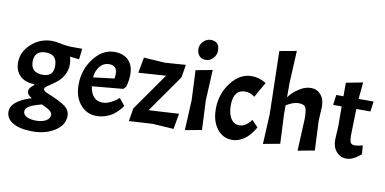

<svg xmlns="http://www.w3.org/2000/svg" viewBox="-88 -1040 3055 1525"><g transform="rotate(10 1440.0 -277.0)"><path d="M23 99Q23 11 187 -39Q148 -59 148 -91Q148 -104 158 -117Q168 -130 187 -144V-152Q115 -152 72.5 -192Q30 -232 30 -299Q30 -386 101 -450.5Q172 -515 269 -515Q294 -515 342 -505Q390 -495 436 -495H513L503 -408L428 -417Q438 -388 438 -351Q438 -314 420.5 -277.5Q403 -241 378.5 -219Q354 -197 329.5 -180.5Q305 -164 287.5 -151.5Q270 -139 270 -129Q270 -110 310 -96Q416 -53 453.5 -23Q491 7 491 51Q491 125 416.5 172.5Q342 220 239 220Q136 220 79.5 187Q23 154 23 99ZM325 -321Q325 -370 303 -393Q281 -416 234 -416Q143 -416 143 -326.5Q143 -237 240 -237Q325 -237 325 -321ZM361 66Q361 48 342 32.5Q323 17 274 -4Q201 16 173.5 33Q146 50 146 75Q146 100 173.5 115.5Q201 131 250 131Q299 131 330 113Q361 95 361 66Z M746 -102Q775 -102 807 -117Q839 -132 857 -147L875 -162L921 -106Q911 -89 890 -67Q869 -45 847.5 -29.5Q826 -14 790.5 -1.5Q755 11 717 11Q636 11 585 -50.5Q534 -112 534 -209Q534 -331 605 -423Q676 -515 771 -515Q844 -515 884.5 -474Q925 -433 925 -359Q925 -315 910 -259L890 -238L640 -215Q657 -102 746 -102ZM746 -412Q702 -412 672 -376.5Q642 -341 637 -286L807 -307Q810 -330 810 -345Q810 -412 746 -412Z M995 -99 1206 -400 985 -385 1008 -511 1179 -500 1346 -512 1329 -408 1117 -106 1360 -120 1338 6 1168 -5 978 6Z M1563 -509 1551 -260 1562 -25 1428 0 1440 -243 1429 -484ZM1422 -655.5Q1422 -689 1448 -715.5Q1474 -742 1508 -742Q1542 -742 1560 -723.5Q1578 -705 1578 -668Q1578 -631 1552.5 -604.5Q1527 -578 1493.5 -578Q1460 -578 1441 -600Q1422 -622 1422 -655.5Z M1849 -113Q1873 -113 1896 -128Q1919 -143 1931 -158L1942 -174L1992 -122Q1989 -117 1984.5 -108Q1980 -99 1962.5 -76Q1945 -53 1925.5 -35.5Q1906 -18 1875 -3.5Q1844 11 1810 11Q1735 11 1688 -50Q1641 -111 1641 -209Q1641 -331 1712 -423Q1783 -515 1878 -515Q1907 -515 1936 -506.5Q1965 -498 1995 -480L1925 -357Q1889 -385 1845 -385Q1801 -385 1777 -353.5Q1753 -322 1753 -257Q1753 -192 1777.5 -152.5Q1802 -113 1849 -113Z M2182 -333V-260L2193 -25L2058 0L2070 -243L2058 -749L2195 -774L2182 -515V-398Q2197 -418 2216 -437Q2235 -456 2275 -480Q2315 -504 2360.5 -504Q2406 -504 2437 -468.5Q2468 -433 2468 -372L2462 -260L2473 -20L2338 5L2350 -253Q2350 -322 2338 -345Q2326 -368 2282 -368Q2238 -368 2182 -333Z M2622 -484V-593L2757 -619L2744 -484H2865L2854 -402H2740L2735 -193Q2735 -146 2744 -130.5Q2753 -115 2777 -115Q2801 -115 2841 -126L2847 -55Q2781 0 2731 0Q2681 0 2649 -36.5Q2617 -73 2617 -132L2623 -244L2622 -402H2553L2564 -484Z"/></g></svg>

Font: Acme
Style: Regular
Weight: 400
Designer: Juan Pablo del Peral
Foundry: Juan Pablo del Peral
Version: Version 1.002